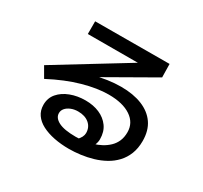

<svg xmlns="http://www.w3.org/2000/svg" viewBox="-163 -978 1327 1258"><g transform="rotate(30 500.0 -349.0)"><path d="M489 57Q429 57 376.5 46.5Q324 36 284.5 15.5Q245 -5 223 -36.5Q201 -68 201 -111Q201 -162 232 -198Q263 -234 314.5 -253.5Q366 -273 427 -273Q486 -273 532.5 -253Q579 -233 607 -194.5Q635 -156 635 -99Q635 -77 625.5 -55.5Q616 -34 595 -10L501 -23Q520 -42 528 -58Q536 -74 536 -89Q536 -133 504.5 -159.5Q473 -186 421 -186Q391 -186 367 -176Q343 -166 329.5 -150Q316 -134 316 -114Q316 -78 358.5 -56Q401 -34 489 -34Q517 -34 548 -38Q579 -42 610.5 -51Q642 -60 670 -75Q698 -90 720.5 -111.5Q743 -133 755.5 -162Q768 -191 768 -229Q768 -300 707 -341Q646 -382 539 -382Q454 -382 347 -352Q240 -322 120 -259L75 -337L732 -739L755 -658L221 -657V-753L783 -755L785 -654L160 -297L129 -347Q257 -406 372.5 -436.5Q488 -467 584 -467Q676 -467 743 -440Q810 -413 846.5 -360.5Q883 -308 883 -229Q883 -174 866 -131Q849 -88 819 -56Q789 -24 750 -2.5Q711 19 667 32Q623 45 577 51Q531 57 489 57Z"/></g></svg>

Font: Murecho Thin Medium
Style: Regular
Weight: 500
Version: Version 1.010